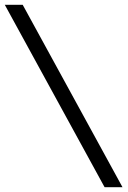

<svg xmlns="http://www.w3.org/2000/svg" viewBox="-27 -691 538 804"><path d="M-7 -671H68L486 93H411Z"/></svg>

Font: Khartiya
Style: Bold
Weight: 700
Version: Version 1.0.2